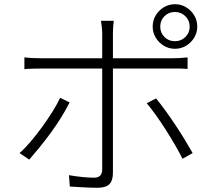

<svg xmlns="http://www.w3.org/2000/svg" viewBox="-20 -859 1040 913"><path d="M742 -732Q742 -703 762 -683Q782 -663 812 -663Q841 -663 861.5 -683Q882 -703 882 -732Q882 -762 861.5 -782Q841 -802 812 -802Q782 -802 762 -782Q742 -762 742 -732ZM706 -732Q706 -762 720.5 -786Q735 -810 759 -824.5Q783 -839 812 -839Q841 -839 865 -824.5Q889 -810 903.5 -786Q918 -762 918 -732Q918 -704 903.5 -680Q889 -656 865 -641.5Q841 -627 812 -627Q783 -627 759 -641.5Q735 -656 720.5 -680Q706 -704 706 -732ZM521 -760Q520 -753 519 -742Q518 -731 517.5 -719.5Q517 -708 517 -698Q517 -674 517 -640.5Q517 -607 517 -575.5Q517 -544 517 -522Q517 -502 517 -463Q517 -424 517 -374.5Q517 -325 517 -273Q517 -221 517 -173Q517 -125 517 -89Q517 -53 517 -37Q517 0 500 17Q483 34 442 34Q425 34 401 33Q377 32 353.5 30.5Q330 29 312 28L308 -26Q342 -20 374 -17Q406 -14 426 -14Q447 -14 456.5 -24Q466 -34 466 -54Q466 -70 466 -107Q466 -144 466 -192.5Q466 -241 466 -294Q466 -347 466 -394.5Q466 -442 466 -476Q466 -510 466 -522Q466 -539 466 -571.5Q466 -604 466 -639.5Q466 -675 466 -698Q466 -713 464 -731.5Q462 -750 460 -760ZM96 -586Q116 -584 133 -583Q150 -582 173 -582Q186 -582 223 -582Q260 -582 313.5 -582Q367 -582 428 -582Q489 -582 550 -582Q611 -582 663.5 -582Q716 -582 752.5 -582Q789 -582 800 -582Q815 -582 834.5 -583Q854 -584 872 -586V-531Q854 -533 836 -533Q818 -533 801 -533Q790 -533 753.5 -533Q717 -533 664.5 -533Q612 -533 551 -533Q490 -533 429 -533Q368 -533 314.5 -533Q261 -533 224 -533Q187 -533 174 -533Q151 -533 133 -532.5Q115 -532 96 -530ZM311 -372Q295 -340 272 -302.5Q249 -265 221.5 -227.5Q194 -190 167 -157Q140 -124 119 -100L73 -131Q98 -153 126 -186Q154 -219 180.5 -255.5Q207 -292 229.5 -328Q252 -364 266 -394ZM722 -391Q742 -367 766 -334Q790 -301 814.5 -264Q839 -227 860 -192.5Q881 -158 896 -131L848 -104Q834 -132 813.5 -167.5Q793 -203 769.5 -240Q746 -277 722 -310.5Q698 -344 678 -368Z"/></svg>

Font: Noto Sans SC Thin Light
Style: Regular
Weight: 300
Version: Version 2.004-H2;hotconv 1.0.118;makeotfexe 2.5.65603